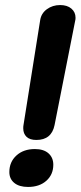

<svg xmlns="http://www.w3.org/2000/svg" viewBox="-20 -730 319 760"><path d="M72 -222Q72 -231 73 -235L139 -650Q143 -677 165.5 -693.5Q188 -710 218 -710Q246 -710 262.5 -696Q279 -682 279 -660Q279 -653 278 -650L196 -235Q184 -176 124 -176Q98 -176 85 -188.5Q72 -201 72 -222ZM17 -49Q17 -89 45 -114.5Q73 -140 118 -140Q153 -140 172 -123Q191 -106 191 -78Q191 -39 163.5 -14.5Q136 10 91 10Q56 10 36.5 -6Q17 -22 17 -49Z"/></svg>

Font: Kodchasan
Style: Bold Italic
Weight: 700
Italic angle: -10°
Version: Version 1.000; ttfautohint (v1.6)